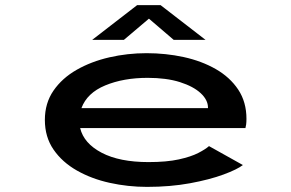

<svg xmlns="http://www.w3.org/2000/svg" viewBox="-20 -720 1140 751"><path d="M555 11Q480.5 11 409.2 -4.8Q338 -20.5 280.8 -53Q223.5 -85.5 189.5 -134.8Q155.5 -184 155.5 -251Q155.5 -316.5 189.2 -365.5Q223 -414.5 280 -447Q337 -479.5 408 -495.8Q479 -512 553 -512Q628.5 -512 698.5 -496.8Q768.5 -481.5 824 -449.8Q879.5 -418 911.8 -369.5Q944 -321 944 -255Q944 -242.5 942.8 -233.2Q941.5 -224 940 -219H293.5Q308 -159 377.8 -122.5Q447.5 -86 561 -86Q632 -86 679.5 -96.5Q727 -107 755.2 -121.5Q783.5 -136 797.5 -148.5L930 -74.5Q908.5 -57.5 854.5 -37.5Q800.5 -17.5 723.2 -3.2Q646 11 555 11ZM557.5 -415.5Q463 -415.5 391.8 -386Q320.5 -356.5 298.5 -297H793.5V-299Q793.5 -329 765 -355.5Q736.5 -382 683.8 -398.8Q631 -415.5 557.5 -415.5ZM340.5 -564 516.5 -700H608L784 -564H659.5L562.5 -647L464.5 -564Z"/></svg>

Font: Trispace Expanded Medium
Style: Regular
Weight: 500
Width: 7
Designer: Tyler Finck
Foundry: Etcetera Type Company
Version: Version 1.210; ttfautohint (v1.8.3)